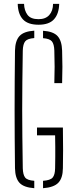

<svg xmlns="http://www.w3.org/2000/svg" viewBox="-20 -962 390 986"><path d="M156 4.5Q101.5 0.5 79.8 -23.5Q58 -47.5 57 -98Q56 -179 55.5 -253.2Q55 -327.5 55 -400Q55 -472.5 55.5 -546.8Q56 -621 57 -702Q58 -752.5 80 -776.8Q102 -801 156 -804.5V-766.5Q121 -764 109.5 -749.8Q98 -735.5 97 -702Q95.5 -613 94.8 -540.2Q94 -467.5 94 -400Q94 -332.5 94.8 -259.8Q95.5 -187 97 -98Q98 -64.5 109.2 -50.2Q120.5 -36 156 -33.5ZM201 4.5V-33.5Q238.5 -36 250.5 -50.2Q262.5 -64.5 263 -98Q263.5 -130 263.8 -156.2Q264 -182.5 263.8 -208.8Q263.5 -235 263 -267H170V-307H303Q304 -235 304 -189.5Q304 -144 303 -98Q302.5 -47.5 279.5 -23.5Q256.5 0.5 201 4.5ZM259 -535Q260.5 -582.5 260.5 -618.8Q260.5 -655 259 -702Q258 -735.5 246.5 -749.5Q235 -763.5 201 -766V-804Q254 -800.5 275.8 -776.5Q297.5 -752.5 299 -702Q300.5 -655 300.5 -618.8Q300.5 -582.5 299 -535ZM178 -835Q123.5 -835 98 -862.2Q72.5 -889.5 71 -942H103.5Q104.5 -908.5 121 -886Q137.5 -863.5 178 -863.5Q214 -863.5 233 -884.8Q252 -906 252.5 -942H284Q282.5 -890.5 257.2 -862.8Q232 -835 178 -835Z"/></svg>

Font: Big Shoulders Stencil Text Thin Thin
Style: Regular
Weight: 250
Version: Version 2.001